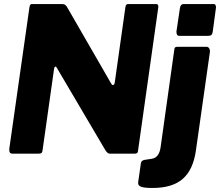

<svg xmlns="http://www.w3.org/2000/svg" viewBox="-20 -762 1091 952"><path d="M620 -742C607 -742 605 -740 602 -728L549 -353C548 -345 544 -340 540 -340C537 -340 534 -343 531 -348L316 -721C308 -736 302 -742 287 -742H144C131 -742 129 -741 126 -726L26 -24C26 -22 26 -20 26 -18C26 -6 31 0 41 0H169C185 0 190 -4 191 -17L248 -420C249 -428 252 -432 255 -432C257 -432 259 -430 261 -427L502 -18C510 -6 516 0 525 0H645C658 0 663 -3 664 -12L765 -727C765 -728 765 -729 765 -731C765 -738 761 -742 753 -742ZM1051 -725C1051 -736 1047 -742 1040 -742H891C880 -742 874 -735 872 -721L856 -613C855 -611 855 -608 855 -603C855 -590 860 -584 870 -584H1004C1027 -584 1032 -587 1035 -606ZM1021 -506C1021 -507 1021 -508 1021 -509C1021 -519 1015 -530 1004 -530H861C849 -530 845 -527 844 -514L776 -30C771 3 757 21 734 25L695 31C683 34 679 40 678 51L665 142C665 143 665 144 665 145C665 162 679 170 736 170C867 170 932 112 951 -13Z"/></svg>

Font: Libre Franklin ExtraBold
Style: Italic
Weight: 800
Italic angle: -8°
Designer: Pablo Impallari, Rodrigo Fuenzalida
Foundry: Impallari Type
Version: Version 1.002; ttfautohint (v1.5)